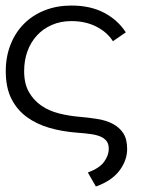

<svg xmlns="http://www.w3.org/2000/svg" viewBox="-20 -486 586 699"><path d="M1 -227.1Q1 -279.8 18.6 -324Q36.1 -368.2 67.6 -399.7Q99.1 -431.2 143.1 -448.5Q187 -465.8 240.2 -465.8Q309.1 -465.8 359.1 -439.5Q409.2 -413.1 438 -368.2L391.1 -335.9Q370.1 -369.1 330.6 -389.2Q291 -409.2 240.2 -409.2Q200.2 -409.2 168.2 -395Q136.2 -380.9 114 -356.4Q91.8 -332 79.8 -299.1Q67.9 -266.1 67.9 -227.1Q67.9 -181.2 85.4 -150.6Q103 -120.1 131.1 -101.1Q159.2 -82 195.1 -73Q231 -64 267.1 -61Q301.8 -58.1 334 -53Q366.2 -47.9 390.1 -35.4Q414.1 -22.9 428.5 -1.5Q442.9 20 442.9 56.2Q442.9 98.1 414.6 135.5Q386.2 172.9 329.1 192.9L299.8 142.1Q342.8 126 359.4 102.5Q376 79.1 376 56.2Q376 38.1 367.9 27.6Q359.9 17.1 345.5 11Q331.1 4.9 309.6 2Q288.1 -1 261.2 -2.9Q207 -6.8 159.9 -20.5Q112.8 -34.2 77.4 -60.1Q42 -85.9 21.5 -126.5Q1 -167 1 -227.1Z"/></svg>

Font: Anonymous Pro
Style: Regular
Weight: 400
Monospace: yes
Designer: Mark Simonson
Version: Version 1.002